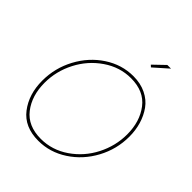

<svg xmlns="http://www.w3.org/2000/svg" viewBox="-248 -1068 1223 1223"><g transform="rotate(45 363.0 -456.5)"><path d="M482 -833 469 -845 545 -918H578ZM52 -284Q52 -398 105.5 -497.5Q159 -597 249 -656Q339 -715 443 -715Q508 -715 558 -690.5Q608 -666 637.5 -624.5Q667 -583 682 -532Q697 -481 697 -424Q697 -311 643.5 -212Q590 -113 499.5 -54Q409 5 305 5Q180 5 116 -78.5Q52 -162 52 -284ZM677 -424Q677 -540 617.5 -617.5Q558 -695 441 -695Q341 -695 255 -636Q169 -577 120.5 -483Q72 -389 72 -285Q72 -169 131.5 -92Q191 -15 308 -15Q409 -15 495 -74Q581 -133 629 -227Q677 -321 677 -424Z"/></g></svg>

Font: Raleway-v4020 Thin
Style: Italic
Weight: 250
Italic angle: -12°
Designer: Matt McInerney, Pablo Impallari, Rodrigo Fuenzalida
Foundry: Matt McInerney, Pablo Impallari, Rodrigo Fuenzalida
Version: Version 4.020;PS 004.020;hotconv 1.0.88;makeotf.lib2.5.64775